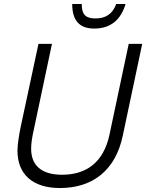

<svg xmlns="http://www.w3.org/2000/svg" viewBox="-20 -932 737 968"><path d="M455 -788C542 -788 591 -837 613 -912H566C548 -862 513 -839 462 -839C414 -839 392 -856 392 -912H344C344 -827 382 -788 455 -788ZM282 16C450 16 563 -76 599 -248L697 -711H629L532 -253C502 -113 415 -51 293 -51C188 -51 137 -99 137 -182C137 -208 141 -237 151 -281L242 -711H174L84 -291C78 -261 68 -207 68 -173C68 -53 145 16 282 16Z"/></svg>

Font: Geist Light
Style: Italic
Weight: 300
Italic angle: -12°
Designer: Basement.studio, Andrés Briganti, Mateo Zaragoza
Foundry: Basement.studio, Vercel, Andrés Briganti, Guido Ferreyra, Mateo Zaragoza
Version: Version 1.500